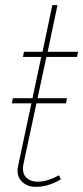

<svg xmlns="http://www.w3.org/2000/svg" viewBox="-20 -720 323 745"><path d="M30 -339H240L236 -319H26ZM48 -58Q48 -62 48.5 -66.5Q49 -71 50 -75L140 -499H69L73 -519H145L183 -700H203L165 -519H283L279 -499H160L80 -126Q74 -98 71.5 -85.5Q69 -73 69 -66Q69 -41 85.5 -28Q102 -15 124 -15Q146 -15 164.5 -21Q183 -27 195.5 -33Q208 -39 209 -40L216 -24Q216 -24 202.5 -16.5Q189 -9 167 -2Q145 5 119 5Q88 5 68 -12.5Q48 -30 48 -58Z"/></svg>

Font: Raleway Thin Thin
Style: Italic
Weight: 250
Italic angle: -12°
Version: Version 4.026